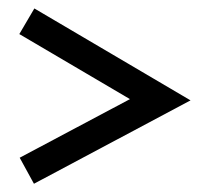

<svg xmlns="http://www.w3.org/2000/svg" viewBox="-20 -490 497 461"><path d="M26.4 -408.2 62.5 -469.7 437.5 -249 61.5 -48.8 27.3 -111.3 292 -252Z"/></svg>

Font: Shorif Bongobondhu ANSI V2
Style: Regular
Weight: 400
Designer: Shorif Uddin Shishir, Shorif art & Design, e-mail : shorifart@gmail.com, facebook : Shorif2001
Foundry: Lipighor Font Foundry
Version: Designed By Shorif Uddin Shishir | Build By Niladri Shekhar 